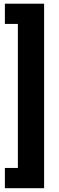

<svg xmlns="http://www.w3.org/2000/svg" viewBox="-20 -847 318 1033"><path d="M6.3 -827.1H217.3V165.5H6.3V56.6H76.2V-718.3H6.3Z"/></svg>

Font: Vazir
Style: Bold
Weight: 700
Designer: Saber Rastikerdar
Foundry: Saber Rastikerdar
Version: Version 30.0.0